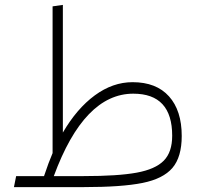

<svg xmlns="http://www.w3.org/2000/svg" viewBox="-20 -765 829 785"><path d="M723 -209Q723 -123 685 -78.5Q647 -34 562.5 -17Q478 0 322 0H37L46 -45H160Q179 -102 195 -139V-739L237 -745V-223Q294 -321 367.5 -375Q441 -429 522 -429Q619 -429 671 -371Q723 -313 723 -209ZM684 -210Q684 -382 525 -382Q324 -382 200 -45H322Q462 -45 538.5 -59Q615 -73 649.5 -108Q684 -143 684 -210Z"/></svg>

Font: FiraGO ExtraLight
Style: Regular
Weight: 200
Designer: bBox Type
Foundry: bBox Type GmbH
Version: Version 1.001